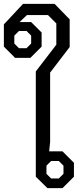

<svg xmlns="http://www.w3.org/2000/svg" viewBox="-55 -972 432 992"><path d="M130 -59V-603L236 -741V-851L193 -894H84L46 -858H106L160 -804V-731L102 -673H23L-35 -731V-846L64 -952H227L305 -872V-729L204 -597V-238L199 -190H268L327 -131V-59L268 0H190ZM82 -723 106 -747V-788L82 -812H43L19 -788V-747L43 -723ZM249 -50 273 -74V-116L249 -140H209L185 -116V-74L209 -50Z"/></svg>

Font: Chakra Petch
Style: Regular
Weight: 400
Designer: Katatrad Aksorn Co.,Ltd.
Foundry: Cadson Demak Co.,Ltd.
Version: Version 1.000; ttfautohint (v1.6)